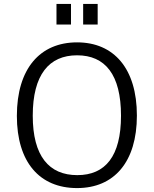

<svg xmlns="http://www.w3.org/2000/svg" viewBox="-20 -949 784 979"><path d="M342 -929H268V-824H342ZM478 -929H404V-824H478ZM373 10C562 10 678 -123 678 -360C678 -599 561 -733 373 -733C184 -733 66 -599 66 -358C66 -122 182 10 373 10ZM374 -56C230 -56 147 -153 147 -359C147 -568 230 -667 373 -667C516 -667 597 -569 597 -359C597 -152 517 -56 374 -56Z"/></svg>

Font: United Sans Light
Style: Regular
Weight: 300
Designer: Pablo Impallari, Rodrigo Fuenzalida (Modified by Dan O. Williams)
Version: Version 1.000;PS 001.000;hotconv 1.0.88;makeotf.lib2.5.64775